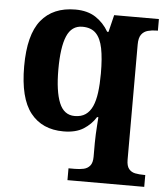

<svg xmlns="http://www.w3.org/2000/svg" viewBox="-54 -594 757 872"><g transform="rotate(5 324.5 -158.5)"><path d="M286 229V175H315Q337 175 355 171Q373 167 384 153.5Q395 140 395 113V50Q395 32 396 10.5Q397 -11 398.5 -32Q400 -53 401 -68H395Q374 -34 339 -12Q304 10 248 10Q151 10 98 -57Q45 -124 45 -269Q45 -413 99 -479.5Q153 -546 255 -546Q310 -546 347 -522Q384 -498 407 -458H413L432 -536H636V-483H630Q609 -483 590.5 -478Q572 -473 561 -458Q550 -443 550 -412V113Q550 141 561 154.5Q572 168 590 171.5Q608 175 630 175H636V229ZM293 -64Q323 -64 342.5 -77.5Q362 -91 373.5 -116.5Q385 -142 390 -180Q395 -218 395 -267Q395 -336 386 -381Q377 -426 355 -448.5Q333 -471 293 -471Q244 -471 222.5 -420.5Q201 -370 201 -268Q201 -169 222.5 -116.5Q244 -64 293 -64Z"/></g></svg>

Font: Noto Rashi Hebrew
Style: Bold
Weight: 700
Version: Version 1.006